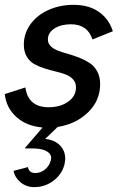

<svg xmlns="http://www.w3.org/2000/svg" viewBox="-23 -517 493 791"><path d="M174.3 -354Q174.3 -337.9 186.3 -326.4Q198.2 -314.9 217 -307.9Q235.8 -300.8 258.8 -294.4Q281.7 -288.1 304.9 -278.8Q328.1 -269.5 346.9 -257.1Q365.7 -244.6 377.7 -222.4Q389.6 -200.2 389.6 -170.4Q389.6 -102.5 339.8 -54.2Q290 -5.9 214.8 5.9L163.1 55.2Q178.2 56.6 193.4 62Q223.1 73.7 236.8 99.4Q250.5 125 243.2 158.2Q233.4 199.7 198.2 226.8Q163.1 253.9 117.7 253.9Q85.9 253.9 62.3 234.6Q38.6 215.3 32.7 187L92.3 171.4Q96.2 195.8 122.6 195.8Q145 195.8 162.8 180.9Q180.7 166 186.5 142.6Q191.9 122.1 173.6 108.9Q155.3 95.7 118.7 94.7Q112.8 94.7 99.9 94.5Q86.9 94.2 78.6 94.2L152.3 8.3Q85.4 2.4 43.9 -35.6Q2.4 -73.7 -3.4 -129.4L81.5 -156.7Q93.3 -75.2 177.2 -75.2Q225.1 -75.2 257.6 -97.9Q290 -120.6 290 -157.2Q290 -176.8 278.1 -189.9Q266.1 -203.1 247.3 -210.2Q228.5 -217.3 205.6 -222.7Q182.6 -228 159.7 -235.4Q136.7 -242.7 117.9 -253.2Q99.1 -263.7 87.2 -283.9Q75.2 -304.2 75.2 -333Q75.2 -380.4 103.5 -418.5Q131.8 -456.5 178.5 -476.8Q225.1 -497.1 279.8 -497.1Q343.3 -497.1 384.5 -468Q425.8 -439 441.9 -388.2L357.9 -354.5Q337.9 -417 269 -417Q228.5 -417 201.4 -399.7Q174.3 -382.3 174.3 -354Z"/></svg>

Font: HK Grotesk SmBold Legacy Italic
Style: Regular
Weight: 600
Italic angle: -13°
Designer: Alfredo Marco Pradil
Foundry: Hanken Design Co.
Version: Version 2.022;PS 002.022;hotconv 1.0.88;makeotf.lib2.5.64775